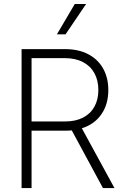

<svg xmlns="http://www.w3.org/2000/svg" viewBox="-20 -957 630 977"><path d="M89.8 -707H311.5Q379.9 -707 429.4 -680.9Q479 -654.8 505.1 -607.7Q531.2 -560.5 531.2 -499Q531.2 -426.8 496.1 -375.7Q460.9 -324.7 396.5 -304.2L562.5 0H503.9L345.2 -293.5Q330.1 -292 312.5 -292H140.6V0H89.8ZM310.5 -338.9Q364.3 -338.9 402.3 -358.4Q440.4 -377.9 460.4 -414.1Q480.5 -450.2 480.5 -499Q480.5 -547.9 460.4 -584.5Q440.4 -621.1 402.1 -641.1Q363.8 -661.1 310.5 -661.1H140.6V-338.9ZM360.4 -936.5H418L313.5 -782.2H269.5Z"/></svg>

Font: Pretendard Std ExtraLight
Style: Regular
Weight: 200
Designer: Base glyphs from Inter by Rasmus Andersson; Hangeul glyphs from Noto Sans CJK(Source Han Sans) by Jang Soo-young and Kan
Foundry: Kil Hyung-jin
Version: Version 1.309